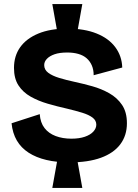

<svg xmlns="http://www.w3.org/2000/svg" viewBox="-20 -802 681 947"><path d="M263 -642 238 -782H386L361 -642ZM238 125 263 -14H361L386 125ZM323 -1Q260 -1 209 -13Q158 -25 121 -49Q84 -73 63 -109Q42 -145 37 -194L176 -239Q179 -197 199.5 -170.5Q220 -144 254.5 -131Q289 -118 332 -118Q371 -118 398.5 -127.5Q426 -137 440.5 -153Q455 -169 455 -187Q455 -208 436.5 -222Q418 -236 385.5 -246Q353 -256 311 -266Q262 -277 215.5 -290.5Q169 -304 131 -325.5Q93 -347 71 -381Q49 -415 49 -467Q49 -526 79.5 -569Q110 -612 169 -636.5Q228 -661 313 -661Q396 -661 456 -637Q516 -613 548.5 -569.5Q581 -526 583 -469L442 -431Q442 -458 433 -479Q424 -500 407.5 -514.5Q391 -529 366.5 -536Q342 -543 312 -543Q274 -543 249.5 -534.5Q225 -526 211.5 -512Q198 -498 198 -481Q198 -458 218 -443Q238 -428 272.5 -417.5Q307 -407 349 -398Q391 -389 435.5 -376.5Q480 -364 519 -342Q558 -320 582 -284.5Q606 -249 606 -194Q606 -134 573.5 -90.5Q541 -47 478 -24Q415 -1 323 -1Z"/></svg>

Font: Bricolage Grotesque 48pt Condensed ExtraBold ExtraBold
Style: Regular
Weight: 800
Version: Version 1.000;gftools[0.9.30]